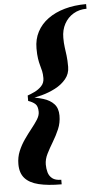

<svg xmlns="http://www.w3.org/2000/svg" viewBox="-61 -819 555 1007"><g transform="rotate(-5 216.0 -315.0)"><path d="M85 -310V-329.5Q100 -334.5 121.2 -344.5Q142.5 -354.5 158.8 -371.2Q175 -388 175 -413.5Q175 -435.5 171.5 -450.8Q168 -466 163.5 -481.5Q159 -497 155.8 -517.8Q152.5 -538.5 152.5 -571.5Q152.5 -620 172.8 -658.5Q193 -697 230.2 -724.2Q267.5 -751.5 318.8 -766Q370 -780.5 432 -780.5V-756Q393.5 -756 363 -738Q332.5 -720 315 -688Q297.5 -656 297.5 -614.5Q297.5 -586.5 300.5 -565Q303.5 -543.5 306.5 -519.8Q309.5 -496 309.5 -461Q309.5 -424.5 287.2 -397.5Q265 -370.5 230.5 -352.5Q196 -334.5 157.2 -324.2Q118.5 -314 85 -310ZM222 150Q149.5 150 101.5 138.2Q53.5 126.5 29.2 99.2Q5 72 5 25Q5 -11.5 18.2 -43.2Q31.5 -75 50.8 -102.5Q70 -130 89.2 -154Q108.5 -178 121.8 -199Q135 -220 135 -239Q135 -269.5 121.2 -281.5Q107.5 -293.5 85 -301V-320.5Q129.5 -315.5 165.2 -304.5Q201 -293.5 221.5 -271.2Q242 -249 242 -210Q242 -172.5 227.8 -139.2Q213.5 -106 195 -75.5Q176.5 -45 162.2 -16.5Q148 12 148 39.5Q148 61 153.5 80.8Q159 100.5 175 113.2Q191 126 222 126Z"/></g></svg>

Font: Bodoni Moda 11pt
Style: Bold Italic
Weight: 700
Italic angle: -13°
Designer: Owen Earl
Foundry: indestructible type
Version: Version 2.004